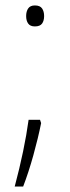

<svg xmlns="http://www.w3.org/2000/svg" viewBox="-20 -556 258 705"><path d="M76 -497Q76 -514 83.5 -525Q91 -536 108 -536Q127 -536 134.5 -525Q142 -514 142 -497Q142 -480 134.5 -469.5Q127 -459 108 -459Q91 -459 83.5 -469.5Q76 -480 76 -497ZM127 -116 131 -104Q120 -49 102.5 14Q85 77 65 129H34Q70 -6 85 -116Z"/></svg>

Font: Noto Sans Disp ExtLt
Style: Regular
Weight: 200
Designer: Monotype Design Team
Foundry: Monotype Imaging Inc.
Version: Version 2.000;GOOG;noto-source:20170915:90ef993387c0